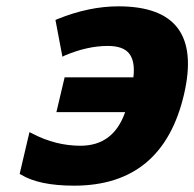

<svg xmlns="http://www.w3.org/2000/svg" viewBox="-20 -576 613 606"><path d="M354 -556Q625 -556 561 -279Q494 10 214 10Q103 10 46 -25L42 -27L73 -159L83 -154Q156 -116 234 -116Q338 -116 375 -222H158L184 -332H401Q407 -381 388.5 -406Q370 -431 320 -431Q256 -431 185 -401L177 -397L155 -513L162 -516Q261 -556 354 -556Z"/></svg>

Font: Passageway
Style: BdIt
Weight: 700
Foundry: Ascender Corporation
Version: Version 1.11